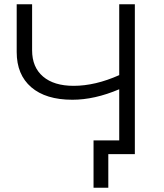

<svg xmlns="http://www.w3.org/2000/svg" viewBox="-20 -720 768 897"><path d="M610 -700V0H486V157H417V-64H537V-303Q422 -254 318 -254Q194 -254 126 -312.5Q58 -371 58 -477V-700H130V-485Q130 -406 181 -362.5Q232 -319 324 -319Q425 -319 537 -369V-700Z"/></svg>

Font: CMG Sans
Style: Regular
Weight: 400
Designer: Julieta Ulanovsky
Foundry: Julieta Ulanovsky
Version: Version 7.200